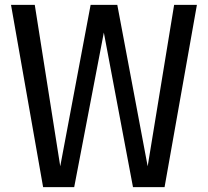

<svg xmlns="http://www.w3.org/2000/svg" viewBox="-20 -764 849 784"><path d="M784 -744H691L583 -85L459 -744H350L226 -85L122 -744H25L156 0H283L404 -631L523 0H652Z"/></svg>

Font: Glow Sans SC Condensed Medium
Style: Regular
Weight: 600
Width: 3
Designer: Ryoko NISHIZUKA (kana, bopomofo & ideographs); Paul D. Hunt (Latin, Greek & Cyrillic); Sandoll Communications, Soo-young
Version: Version 0.93